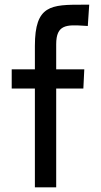

<svg xmlns="http://www.w3.org/2000/svg" viewBox="-20 -800 432 820"><path d="M129 0H220V-422H336L340 -504H220V-611C220 -695 264 -695 339 -690L355 -689L361 -780H335C198 -780 129 -779 129 -604V-504H30V-422H129Z"/></svg>

Font: Hibana 45 SubMedium
Style: Regular
Weight: 500
Width: 6
Designer: pygmalion
Foundry: ybstudio
Version: Version 2021.007;FEAKit 1.0